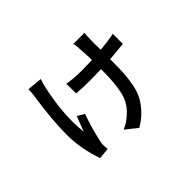

<svg xmlns="http://www.w3.org/2000/svg" viewBox="-126 -884 1252 1252"><g transform="rotate(-45 500.0 -257.5)"><path d="M219.7 -600.6 324.2 -590.8Q312.5 -557.6 307.6 -533.2Q287.1 -444.3 277.8 -345.2Q268.6 -246.1 279.3 -149.4Q284.2 -165 298.8 -201.7Q313.5 -238.3 319.3 -253.9L367.2 -225.6Q331.1 -124 311.5 -30.3Q305.7 -7.8 307.6 5.9Q307.6 22.5 309.6 40L233.4 47.9Q186.5 -86.9 186.5 -210.9Q186.5 -353.5 215.8 -542Q219.7 -568.4 219.7 -600.6ZM864.3 -466.8V-374Q810.5 -368.2 735.4 -362.3V-344.7Q735.4 -277.3 732.9 -235.4Q730.5 -193.4 720.7 -140.6Q710.9 -87.9 691.9 -51.8Q672.9 -15.6 638.2 22Q603.5 59.6 552.7 88.9L472.7 24.4Q516.6 7.8 556.6 -30.3Q611.3 -78.1 629.4 -150.4Q647.5 -222.7 647.5 -345.7V-358.4Q583 -356.4 546.9 -356.4Q486.3 -356.4 420.9 -361.3L419.9 -451.2Q480.5 -440.4 549.8 -440.4Q583 -440.4 647.5 -442.4Q647.5 -500 642.6 -545.9Q642.6 -580.1 635.7 -602.5H738.3Q735.4 -576.2 735.4 -547.9Q733.4 -519.5 735.4 -449.2Q797.9 -454.1 864.3 -466.8Z"/></g></svg>

Font: Gen Shin Gothic Medium
Style: Regular
Weight: 500
Designer: [Source Han Sans]
Ryoko NISHIZUKA  (kana & ideographs); Paul D. Hunt (Latin, Greek & Cyrillic); Wenlong ZHANG  (bopomofo
Version: Version 1.002.20150607